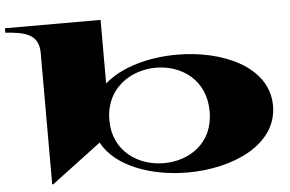

<svg xmlns="http://www.w3.org/2000/svg" viewBox="-127 -773 1299 860"><g transform="rotate(-5 523.0 -342.5)"><path d="M74 -576V15H79L302 -153C361 -41 523 15 684 15C887 15 1090 -74 1090 -250C1090 -426 885 -515 681 -515C556 -515 431 -482 354 -414V-700H-76V-680C7 -674 74 -663 74 -576ZM581 -36C468 -36 354 -107 354 -249C354 -392 468 -465 582 -465C694 -465 805 -394 805 -249C805 -104 693 -36 581 -36Z"/></g></svg>

Font: Sprat Extended Black
Style: Regular
Weight: 900
Width: 9
Designer: Ethan Nakache
Foundry: Collletttivo
Version: Version 2.000;Glyphs 3.2 (3217)